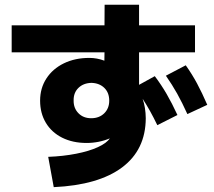

<svg xmlns="http://www.w3.org/2000/svg" viewBox="-20 -768 904 811"><path d="M443.8 -183.6Q422.4 -174.3 397 -169.2Q371.6 -164.1 345.7 -164.1Q287.1 -164.1 242.4 -186.5Q197.8 -209 173.6 -249.5Q149.4 -290 149.4 -342.8Q149.4 -395.5 176 -436.5Q202.6 -477.5 249.8 -500.5Q296.9 -523.4 357.4 -523.4Q389.6 -523.4 420.9 -511.7L421.4 -546.9H29.3V-661.1H421.4L421.9 -748H567.4V-661.1H803.7V-546.9H567.4V-409.7L633.8 -446.3Q661.1 -410.2 683.8 -371.1Q706.5 -332 729.5 -282.2L644.5 -239.3Q613.8 -303.2 582.5 -350.6Q595.2 -314 595.7 -268.6Q595.2 -135.3 495.6 -60.8Q396 13.7 207 22.5L183.6 -105.5Q247.1 -107.9 301.8 -118.7Q356.4 -129.4 393.6 -146.5Q430.7 -163.6 443.8 -183.6ZM441.4 -342.8Q441.4 -376.5 420.7 -396.7Q399.9 -417 366.2 -418Q332 -417 311.3 -396.7Q290.5 -376.5 291 -343.8Q290.5 -311 311.3 -289.8Q332 -268.6 365.2 -268.6Q398.9 -268.6 420.2 -289.3Q441.4 -310.1 441.4 -342.8ZM680.7 -448.2 764.6 -492.2Q791 -455.1 812.3 -415.5Q833.5 -376 855.5 -325.2L771.5 -286.1Q749.5 -334.5 728.3 -372.6Q707 -410.6 680.7 -448.2Z"/></svg>

Font: Pretendard GOV ExtraBold
Style: Regular
Weight: 800
Designer: Base glyphs from Inter by Rasmus Andersson; Hangeul glyphs from Noto Sans CJK(Source Han Sans) by Jang Soo-young and Kan
Foundry: Kil Hyung-jin
Version: Version 1.309